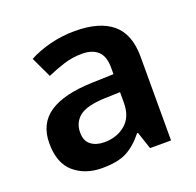

<svg xmlns="http://www.w3.org/2000/svg" viewBox="-104 -663 798 782"><g transform="rotate(-20 295.0 -271.5)"><path d="M297 -553Q403 -553 458 -507Q513 -461 513 -364V0H422L397 -75H393Q358 -31 319 -10.5Q280 10 212 10Q139 10 91 -31Q43 -72 43 -158Q43 -243 105 -285Q167 -327 292 -331L385 -334V-361Q385 -412 360.5 -434Q336 -456 292 -456Q251 -456 213 -444Q175 -432 139 -416L97 -505Q138 -527 189.5 -540Q241 -553 297 -553ZM320 -254Q239 -251 207.5 -225.5Q176 -200 176 -157Q176 -120 198.5 -103Q221 -86 256 -86Q311 -86 348 -117.5Q385 -149 385 -210V-256Z"/></g></svg>

Font: Noto Sans Sora Sompeng SemiBold
Style: Regular
Weight: 600
Version: Version 2.101